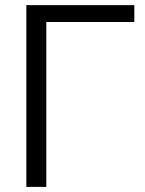

<svg xmlns="http://www.w3.org/2000/svg" viewBox="-20 -731 566 751"><path d="M83 0H161.1V-645H505.4V-710.9H83Z"/></svg>

Font: Roboto Flex
Style: wght 300 wdth 100 opsz 14.0 GRAD 0.00 slnt 0.00 XTRA 468 XOPQ 96 YOPQ 79 YTLC 514 YTUC 712 YTAS 750 YTDE -203.00 YTFI 738
Weight: 300
Designer: Berlow after Robertson
Foundry: Google
Version: Version 3.100